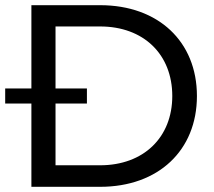

<svg xmlns="http://www.w3.org/2000/svg" viewBox="-26 -720 826 740"><path d="M95 0H360C584 0 733 -140 733 -350C733 -560 584 -700 360 -700H95V-379H-6V-321H95ZM360 -83H188V-321H309V-379H188V-618H360C527 -618 638 -511 638 -350C638 -190 527 -83 360 -83Z"/></svg>

Font: Gully
Style: Regular
Weight: 400
Designer: jaikishan Patel
Foundry: MagicType
Version: Version 1.000;Glyphs 3.2 (3242)